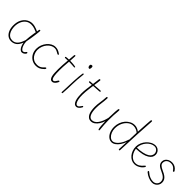

<svg xmlns="http://www.w3.org/2000/svg" viewBox="293 -2221 3637 3637"><g transform="rotate(45 2111.0 -402.5)"><path d="M57 -240Q57 -332 90 -395Q123 -458 176 -491Q229 -524 288 -524Q322 -524 352 -516.5Q382 -509 408.5 -498.5Q435 -488 456 -477L463 -522Q465 -532 468.5 -535Q472 -538 478 -538Q486 -538 489 -533.5Q492 -529 492 -521Q492 -508 488.5 -475.5Q485 -443 479 -398Q473 -353 465 -302.5Q457 -252 447 -204Q447 -159 459.5 -117Q472 -75 492 -48Q512 -21 533 -21Q553 -21 569 -36Q585 -51 590 -60Q592 -64 595 -66.5Q598 -69 602 -69Q608 -69 612 -64.5Q616 -60 616 -55Q616 -49 613.5 -43.5Q611 -38 608 -33Q596 -17 575 -4.5Q554 8 533 8Q504 8 481.5 -15.5Q459 -39 445 -75Q431 -111 426 -147Q392 -62 345 -30Q298 2 241 2Q185 2 143.5 -29Q102 -60 79.5 -115Q57 -170 57 -240ZM87 -246Q87 -207 95.5 -168Q104 -129 122.5 -96.5Q141 -64 171.5 -44.5Q202 -25 247 -25Q305 -25 347.5 -68.5Q390 -112 421 -210Q423 -251 428.5 -297.5Q434 -344 440.5 -385.5Q447 -427 451 -450Q420 -465 378 -479.5Q336 -494 289 -494Q224 -494 179 -459.5Q134 -425 110.5 -368.5Q87 -312 87 -246Z M1045 -474Q1054 -468 1056 -464.5Q1058 -461 1058 -458Q1058 -455 1056 -452Q1054 -449 1051.5 -447Q1049 -445 1045 -445Q1037 -445 1025 -452Q1013 -459 997 -468.5Q981 -478 961 -485Q941 -492 916 -492Q879 -492 842 -472Q805 -452 775 -417Q745 -382 727 -335Q709 -288 709 -234Q709 -205 719 -170Q729 -135 751.5 -103Q774 -71 810.5 -50.5Q847 -30 900 -30Q925 -30 948 -35.5Q971 -41 995 -57Q1019 -73 1046 -103Q1058 -115 1063 -115Q1066 -115 1069.5 -113Q1073 -111 1075 -108Q1077 -105 1077 -101Q1077 -94 1072.5 -87.5Q1068 -81 1060 -73Q1020 -33 982.5 -16.5Q945 0 901 0Q836 0 785.5 -31Q735 -62 706.5 -115.5Q678 -169 678 -235Q678 -291 697.5 -341.5Q717 -392 750.5 -432.5Q784 -473 826 -496Q868 -519 913 -519Q953 -519 983 -507.5Q1013 -496 1045 -474Z M1272 -652Q1273 -663 1277 -666.5Q1281 -670 1287 -670Q1291 -670 1294 -668Q1297 -666 1299 -662Q1301 -658 1300 -652Q1296 -543 1286.5 -446.5Q1277 -350 1277 -256Q1277 -163 1284.5 -115.5Q1292 -68 1304.5 -51.5Q1317 -35 1331 -35Q1351 -35 1367 -55Q1383 -75 1396 -98Q1401 -106 1404.5 -110Q1408 -114 1414 -114Q1419 -114 1424 -111Q1429 -108 1429 -101Q1429 -94 1421 -78.5Q1413 -63 1399.5 -46Q1386 -29 1368 -17Q1350 -5 1330 -5Q1300 -5 1282.5 -26Q1265 -47 1257 -82Q1249 -117 1247 -162Q1245 -207 1245 -255Q1245 -313 1249.5 -377Q1254 -441 1260 -510.5Q1266 -580 1272 -652ZM1189 -498Q1183 -498 1179 -501Q1175 -504 1175 -510Q1175 -517 1181.5 -521Q1188 -525 1208.5 -527Q1229 -529 1269 -529Q1314 -529 1345.5 -527.5Q1377 -526 1398 -523Q1419 -520 1433 -517Q1441 -516 1443.5 -513Q1446 -510 1446 -506Q1446 -499 1442 -496.5Q1438 -494 1430 -494Q1410 -494 1378.5 -498Q1347 -502 1293 -502Q1267 -502 1251.5 -501Q1236 -500 1222.5 -499Q1209 -498 1189 -498Z M1632 -521Q1634 -529 1637 -532Q1640 -535 1645 -535Q1652 -535 1655 -531.5Q1658 -528 1657 -520Q1647 -438 1642.5 -370.5Q1638 -303 1636.5 -242.5Q1635 -182 1633 -123.5Q1631 -65 1626 -2Q1625 7 1622.5 10.5Q1620 14 1613 14Q1608 14 1603.5 10.5Q1599 7 1600 -1Q1602 -36 1604 -87Q1606 -138 1608 -197Q1610 -256 1613 -315.5Q1616 -375 1620.5 -428.5Q1625 -482 1632 -521ZM1614 -727Q1614 -745 1624 -752.5Q1634 -760 1650 -760Q1664 -760 1668.5 -750.5Q1673 -741 1673 -730Q1673 -714 1671 -702Q1669 -690 1664.5 -683.5Q1660 -677 1650 -677Q1634 -677 1624 -692Q1614 -707 1614 -727Z M1838 -492Q1833 -492 1829 -495.5Q1825 -499 1825 -505Q1825 -510 1828 -514Q1831 -518 1838 -519L2097 -536Q2105 -537 2109.5 -533.5Q2114 -530 2114 -524Q2114 -519 2111 -515Q2108 -511 2099 -510ZM1927 -658Q1929 -671 1932.5 -676Q1936 -681 1943 -681Q1949 -681 1955 -677.5Q1961 -674 1959 -661Q1957 -633 1952.5 -601.5Q1948 -570 1944 -545.5Q1940 -521 1939 -512Q1932 -457 1926 -411Q1920 -365 1916 -322Q1912 -279 1912 -234Q1912 -172 1921.5 -124Q1931 -76 1948.5 -48.5Q1966 -21 1990 -21Q2010 -21 2026 -38.5Q2042 -56 2052 -72Q2058 -82 2062.5 -88Q2067 -94 2072 -94Q2077 -94 2081.5 -90.5Q2086 -87 2086 -82Q2086 -79 2084.5 -75.5Q2083 -72 2081 -67Q2066 -38 2041 -15.5Q2016 7 1987 7Q1955 7 1934 -16Q1913 -39 1901.5 -75.5Q1890 -112 1885.5 -154.5Q1881 -197 1881 -237Q1881 -297 1888.5 -363Q1896 -429 1908 -509Q1909 -515 1911.5 -534Q1914 -553 1917 -577Q1920 -601 1923 -623Q1926 -645 1927 -658Z M2265 -513Q2266 -531 2270 -535.5Q2274 -540 2282 -540Q2289 -540 2291.5 -536.5Q2294 -533 2295 -527Q2296 -521 2295 -513Q2291 -440 2281 -374Q2271 -308 2271 -243Q2271 -140 2298 -81.5Q2325 -23 2378 -23Q2444 -23 2493.5 -90.5Q2543 -158 2571 -276Q2574 -314 2575 -359Q2576 -404 2578 -446.5Q2580 -489 2585 -517Q2587 -528 2590.5 -532Q2594 -536 2601 -536Q2611 -536 2613 -530Q2615 -524 2615 -513Q2615 -495 2612 -465.5Q2609 -436 2605.5 -382Q2602 -328 2602 -238Q2602 -184 2606 -127Q2610 -70 2617 -1Q2618 6 2616.5 10Q2615 14 2612 16Q2609 18 2605 18Q2599 18 2595.5 14Q2592 10 2589 -5Q2582 -36 2579 -80Q2576 -124 2574 -192Q2557 -137 2527.5 -92Q2498 -47 2460.5 -20.5Q2423 6 2382 6Q2339 6 2311 -15.5Q2283 -37 2267 -73Q2251 -109 2245 -152.5Q2239 -196 2239 -239Q2239 -304 2250 -372Q2261 -440 2265 -513Z M3171 -805Q3172 -814 3176 -818.5Q3180 -823 3187 -823Q3195 -823 3198.5 -818Q3202 -813 3201 -804Q3189 -641 3178.5 -441.5Q3168 -242 3159 0Q3159 7 3155.5 10.5Q3152 14 3144 14Q3137 14 3133.5 9.5Q3130 5 3131 -4Q3132 -27 3133.5 -60Q3135 -93 3136.5 -129.5Q3138 -166 3140 -199Q3119 -139 3086 -91.5Q3053 -44 3014 -17Q2975 10 2937 10Q2901 10 2870 -8Q2839 -26 2815.5 -58.5Q2792 -91 2779 -134.5Q2766 -178 2766 -229Q2766 -291 2786 -346.5Q2806 -402 2842 -444Q2878 -486 2924.5 -510Q2971 -534 3023 -534Q3057 -534 3091 -520.5Q3125 -507 3150 -484Q3153 -530 3156 -585Q3159 -640 3163 -697.5Q3167 -755 3171 -805ZM2796 -223Q2796 -169 2815.5 -122Q2835 -75 2867.5 -46.5Q2900 -18 2937 -18Q2963 -18 2990.5 -34.5Q3018 -51 3044 -80.5Q3070 -110 3091.5 -149.5Q3113 -189 3128 -236Q3130 -242 3133 -251Q3136 -260 3141 -264L3148 -454Q3125 -477 3088.5 -491.5Q3052 -506 3017 -506Q2956 -506 2906 -468Q2856 -430 2826 -365.5Q2796 -301 2796 -223Z M3535 -3Q3491 -3 3452.5 -23Q3414 -43 3384.5 -78.5Q3355 -114 3338.5 -160.5Q3322 -207 3322 -260Q3322 -313 3343.5 -363Q3365 -413 3401 -452.5Q3437 -492 3482.5 -515.5Q3528 -539 3576 -539Q3610 -539 3638 -522Q3666 -505 3682.5 -477Q3699 -449 3699 -415Q3699 -376 3681 -346.5Q3663 -317 3624 -292Q3581 -264 3514 -249Q3447 -234 3352 -231Q3359 -175 3385 -129Q3411 -83 3450.5 -56.5Q3490 -30 3535 -30Q3581 -30 3619.5 -52Q3658 -74 3697 -123Q3702 -128 3704.5 -130.5Q3707 -133 3711 -133Q3715 -133 3718 -131Q3721 -129 3723 -126.5Q3725 -124 3725 -120Q3725 -117 3722.5 -112Q3720 -107 3714 -98Q3683 -55 3634 -29Q3585 -3 3535 -3ZM3351 -258Q3428 -259 3498 -274Q3568 -289 3607 -314Q3637 -332 3653 -359Q3669 -386 3669 -417Q3669 -441 3656 -463.5Q3643 -486 3621.5 -500Q3600 -514 3574 -514Q3532 -514 3492.5 -493Q3453 -472 3421 -436Q3389 -400 3370 -354Q3351 -308 3351 -258Z M4162 -460Q4167 -452 4169 -448.5Q4171 -445 4172 -440Q4173 -436 4171 -432Q4169 -428 4165 -426Q4161 -424 4156 -424Q4148 -424 4142 -434Q4136 -444 4126 -455Q4101 -483 4076 -495Q4051 -507 4019 -507Q3964 -507 3931.5 -478.5Q3899 -450 3899 -401Q3899 -370 3924 -346Q3949 -322 4007 -296Q4063 -272 4096 -247Q4129 -222 4143.5 -193.5Q4158 -165 4158 -127Q4158 -90 4139.5 -59Q4121 -28 4090 -10Q4059 8 4021 8Q3974 8 3920 -14Q3866 -36 3824 -73Q3819 -78 3816.5 -82.5Q3814 -87 3814 -91Q3814 -96 3818 -100.5Q3822 -105 3826 -105Q3831 -105 3836.5 -101.5Q3842 -98 3849 -91Q3887 -57 3931.5 -38.5Q3976 -20 4019 -20Q4066 -20 4097 -50Q4128 -80 4128 -125Q4128 -172 4096.5 -206Q4065 -240 3993 -271Q3948 -290 3921 -309.5Q3894 -329 3882 -353Q3870 -377 3870 -407Q3870 -443 3890 -471.5Q3910 -500 3944 -517Q3978 -534 4020 -534Q4064 -534 4100.5 -515Q4137 -496 4162 -460Z"/></g></svg>

Font: Playpen Sans Thin
Style: Regular
Weight: 250
Designer: Laura Meseguer, Veronika Burian, José Scaglione
Foundry: TypeTogether
Version: Version 1.001